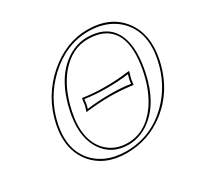

<svg xmlns="http://www.w3.org/2000/svg" viewBox="-144 -830 1045 1012"><g transform="rotate(-30 379.0 -324.0)"><path d="M749 -329.1Q713.9 -164.6 590.3 -69.3Q486.3 9.8 356.9 9.8Q222.7 9.8 151.4 -77.1Q78.1 -168 107.9 -310.1Q140.1 -460.4 255.9 -561.5Q367.7 -657.7 498 -658.2Q637.7 -658.2 709 -564.9Q778.8 -472.2 749 -329.1ZM475.6 -613.8Q377.9 -613.8 303.7 -525.9Q240.7 -450.2 214.4 -327.1Q180.2 -165.5 259.8 -84Q310.1 -34.2 386.2 -34.2Q496.1 -34.2 571.3 -139.6Q620.1 -209.5 642.1 -310.1Q691.9 -544.9 559.1 -599.6Q522.5 -613.8 475.6 -613.8ZM281.2 -284.2 278.8 -286.1Q279.3 -287.6 288.6 -316.9Q288.6 -316.9 294.4 -358.9L297.4 -359.9Q363.3 -349.6 436.5 -350.1Q504.4 -350.1 578.6 -359.9L581.1 -357.9Q581.1 -356.9 569.3 -316.9Q565.4 -284.7 565.4 -285.2L562.5 -284.2Q494.1 -293.9 428.2 -293.9Q353.5 -293.9 281.2 -284.2ZM739.3 -331.1Q772.5 -486.3 686.5 -576.2Q638.2 -625.5 564 -641.6Q532.2 -647.9 498 -647.9Q364.3 -647.9 252.4 -544.9Q147.5 -446.8 117.7 -308.1Q85 -155.3 172.9 -67.9Q220.2 -22 291 -6.8Q322.8 -0.5 356.9 0Q511.7 0 622.6 -111.3Q711.4 -200.7 739.3 -331.1ZM475.6 -624Q617.2 -624 653.8 -504.9Q665 -467.3 665 -421.9Q664.6 -370.1 651.9 -308.1Q615.2 -134.8 506.8 -62Q450.2 -24.4 386.2 -23.9Q285.6 -23.9 232.4 -102.5Q194.8 -159.2 194.8 -241.2Q195.3 -283.2 204.6 -329.1Q245.1 -520.5 366.2 -592.8Q419.4 -623.5 475.6 -624ZM293 -295.4Q359.9 -303.7 428.2 -304.2Q508.8 -304.2 556.2 -295.4Q557.6 -309.6 559.6 -318.8Q562 -330.1 567.4 -348.1Q510.3 -339.8 436.5 -339.8Q364.3 -339.8 303.2 -349.1Q300.3 -326.7 298.3 -314.9Q296.4 -305.7 293 -295.4Z"/></g></svg>

Font: Linux Biolinum Outline O
Style: Italic
Weight: 400
Italic angle: -12°
Designer: Philipp H. Poll
Foundry: Philipp H. Poll
Version: Version 0.6.2